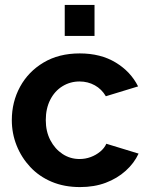

<svg xmlns="http://www.w3.org/2000/svg" viewBox="-20 -750 604 780"><path d="M28 -262Q28 -336 61.5 -397.5Q95 -459 157 -496Q219 -533 304 -533Q389 -533 450 -496Q511 -459 541 -399L410 -359Q393 -388 365 -403.5Q337 -419 303 -419Q265 -419 233.5 -399.5Q202 -380 184 -344.5Q166 -309 166 -262Q166 -216 184.5 -180.5Q203 -145 234 -124.5Q265 -104 303 -104Q327 -104 348.5 -112Q370 -120 387 -134Q404 -148 412 -166L543 -126Q525 -87 490.5 -56Q456 -25 409.5 -7.5Q363 10 305 10Q241 10 190 -11.5Q139 -33 103 -71.5Q67 -110 47.5 -159Q28 -208 28 -262ZM243 -604V-730H364V-604Z"/></svg>

Font: YasnoRaleway
Style: Bold
Weight: 700
Designer: Matt McInerney, Pablo Impallari, Rodrigo Fuenzalida
Foundry: Matt McInerney, Pablo Impallari, Rodrigo Fuenzalida
Version: Version 4.026